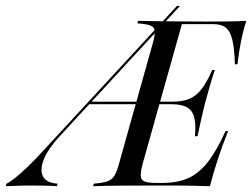

<svg xmlns="http://www.w3.org/2000/svg" viewBox="-95 -643 871 663"><path d="M-75 0 -72.6 -8.9Q-60.5 -14.5 -42.7 -28.6Q-25 -42.7 0 -66.5Q25 -90.3 57.3 -125.8L516.1 -622.6H526.6L110.5 -171.8Q70.2 -128.2 56 -91.9Q41.9 -55.6 53.6 -33.5Q65.3 -11.3 104 -8.9L101.6 0Q82.3 -1.6 56.9 -2Q31.5 -2.4 0 -2.4Q-10.5 -2.4 -20.6 -2Q-30.6 -1.6 -43.1 -1.2Q-55.6 -0.8 -75 0ZM209.7 -283.1 216.1 -291.9H562.9L561.3 -283.1ZM226.6 0 229 -8.9Q259.7 -11.3 275.8 -16.9Q291.9 -22.6 300.4 -36.7Q308.9 -50.8 316.1 -78.2L432.3 -492.7Q440.3 -521 439.5 -535.1Q438.7 -549.2 424.6 -554.8Q410.5 -560.5 379.8 -562.1L381.5 -571Q409.7 -570.2 447.6 -569.8Q485.5 -569.4 529.4 -569Q573.4 -568.5 620.2 -568.5Q654.8 -568.5 690.3 -569Q725.8 -569.4 755.6 -571Q744.4 -536.3 737.1 -499.6Q729.8 -462.9 725 -421H716.1Q714.5 -475 707.3 -505.2Q700 -535.5 684.7 -547.6Q669.4 -559.7 641.1 -559.7H533.1L397.6 -77.4Q390.3 -49.2 391.1 -35.1Q391.9 -21 404.8 -16.1Q417.7 -11.3 446.8 -11.3H464.5Q517.7 -11.3 554.8 -27.8Q591.9 -44.4 622.6 -83.5Q653.2 -122.6 683.9 -190.3H692.7Q672.6 -140.3 657.3 -93.5Q641.9 -46.8 629.8 0Q608.9 -0.8 588.3 -1.2Q567.7 -1.6 547.2 -2Q526.6 -2.4 504.4 -2.4Q482.3 -2.4 458.9 -2.4Q381.5 -2.4 323 -2Q264.5 -1.6 226.6 0ZM578.2 -172.6Q583.9 -234.7 566.1 -258.9Q548.4 -283.1 497.6 -283.1L500 -291.9Q534.7 -291.9 558.5 -301.6Q582.3 -311.3 600.8 -335.1Q619.4 -358.9 637.9 -401.6H646.8Q638.7 -377.4 630.2 -348.4Q621.8 -319.4 612.9 -286.3Q609.7 -272.6 606.5 -259.7Q603.2 -246.8 600.4 -233.9Q597.6 -221 594.4 -206.5Q591.1 -191.9 587.1 -172.6Z"/></svg>

Font: Playfair 144pt
Style: Italic
Weight: 400
Italic angle: -15.6°
Designer: Claus Eggers Sørensen
Foundry: Claus Eggers Sørensen
Version: Version 2.001;gftools[0.9.30]